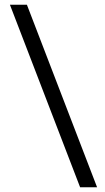

<svg xmlns="http://www.w3.org/2000/svg" viewBox="-20 -731 442 812"><path d="M390.6 61 93.8 -710.9H22L318.8 61Z"/></svg>

Font: Vazirmatn Light
Style: Regular
Weight: 300
Designer: Saber Rastikerdar
Foundry: Saber Rastikerdar
Version: Version 33.003